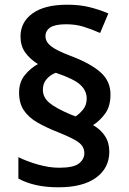

<svg xmlns="http://www.w3.org/2000/svg" viewBox="-20 -787 548 815"><path d="M61 -394Q61 -439 86 -469Q111 -499 141 -515Q106 -537 86.5 -565Q67 -593 67 -632Q67 -693 118 -730Q169 -767 265 -767Q319 -767 360.5 -756.5Q402 -746 440 -730L405 -647Q371 -662 336.5 -673Q302 -684 261 -684Q214 -684 193.5 -670.5Q173 -657 173 -633Q173 -610 196.5 -591Q220 -572 287 -547Q367 -516 408 -479Q449 -442 449 -386Q449 -336 426.5 -305Q404 -274 375 -256Q408 -237 426 -209Q444 -181 444 -143Q444 -74 388 -33Q332 8 228 8Q175 8 133 -1.5Q91 -11 58 -29V-120Q94 -102 141.5 -88.5Q189 -75 231 -75Q292 -75 315 -93Q338 -111 338 -137Q338 -153 329.5 -166.5Q321 -180 297 -193.5Q273 -207 226 -226Q175 -246 138 -267.5Q101 -289 81 -319Q61 -349 61 -394ZM162 -406Q162 -374 189 -351Q216 -328 282 -300L301 -293Q318 -304 333 -322.5Q348 -341 348 -369Q348 -402 321 -427Q294 -452 217 -478Q196 -471 179 -452.5Q162 -434 162 -406Z"/></svg>

Font: Noto Sans Canadian Aboriginal SemiBold
Style: Regular
Weight: 600
Designer: Monotype Design Team, Typotheque's Kevin King
Foundry: Monotype Imaging Inc.
Version: Version 2.004; ttfautohint (v1.8.4.7-5d5b)